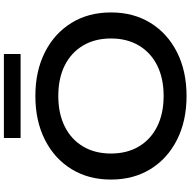

<svg xmlns="http://www.w3.org/2000/svg" viewBox="-16 -950 980 988"><g transform="rotate(-90 474.0 -456.0)"><path d="M474 14Q346 14 249 -35Q152 -84 98 -171.5Q44 -259 44 -375Q44 -491 98 -578.5Q152 -666 249 -715Q346 -764 474 -764Q602 -764 699 -715Q796 -666 850 -578.5Q904 -491 904 -375Q904 -259 850 -171.5Q796 -84 699 -35Q602 14 474 14ZM474 -104Q565 -104 631 -137Q697 -170 733.5 -231Q770 -292 770 -375Q770 -458 733.5 -519Q697 -580 631 -613Q565 -646 474 -646Q384 -646 317.5 -613Q251 -580 214.5 -519Q178 -458 178 -375Q178 -292 214.5 -231Q251 -170 317.5 -137Q384 -104 474 -104ZM258 -840V-926H690V-840Z"/></g></svg>

Font: Unbounded
Style: Regular
Weight: 400
Designer: Luke Prowse, Jean-Baptiste Morizot, Fátima Lázaro, Florian Runge
Foundry: NaN
Version: Version 1.701;gftools[0.9.28.dev5+ged2979d]